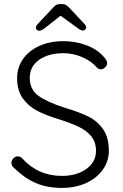

<svg xmlns="http://www.w3.org/2000/svg" viewBox="-20 -912 602 942"><path d="M48 -89Q36 -99 36 -113Q36 -125 45.5 -135Q55 -145 67 -145Q79 -145 89 -135Q167 -49 284 -49Q356 -49 403.5 -83Q451 -117 451 -172Q451 -215 427.5 -243.5Q404 -272 366 -290Q328 -308 269 -327Q205 -346 161.5 -369Q118 -392 91 -430.5Q64 -469 64 -528Q64 -581 92.5 -622Q121 -663 172.5 -686.5Q224 -710 291 -710Q352 -710 405.5 -689.5Q459 -669 491 -631Q506 -614 506 -602Q506 -591 496 -581.5Q486 -572 474 -572Q464 -572 457 -579Q430 -611 385 -631Q340 -651 291 -651Q218 -651 172 -618.5Q126 -586 126 -530Q126 -472 170 -441Q214 -410 296 -384Q367 -363 412 -341Q457 -319 485.5 -278.5Q514 -238 514 -172Q514 -121 484.5 -79.5Q455 -38 402.5 -14Q350 10 283 10Q211 10 155.5 -14Q100 -38 48 -89ZM403 -777Q403 -772 398 -767Q393 -762 387 -762Q376 -762 360 -775L277 -835L200 -774Q182 -761 173 -761Q166 -761 161 -765.5Q156 -770 156 -776Q156 -784 164 -793L241 -875Q249 -884 256 -888Q263 -892 274 -892H285Q296 -892 303 -888Q310 -884 319 -875L395 -794Q403 -785 403 -777Z"/></svg>

Font: Quicksand
Style: Regular
Weight: 400
Designer: Andrew Paglinawan
Foundry: Andrew Paglinawan
Version: Version 3.000